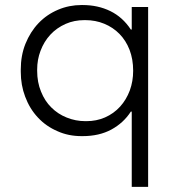

<svg xmlns="http://www.w3.org/2000/svg" viewBox="-20 -520 679 744"><path d="M554 204H490.5V-87.5H487Q458.5 -43.5 411.5 -18Q364.5 7.5 300 7.5H296Q245 7.5 203 -11.5Q158.5 -30.5 127 -64.5Q95 -98.5 77.5 -145.5Q60.5 -190 60.5 -242V-250.5Q60.5 -305 78.5 -350Q97.5 -397 129.5 -430.5Q161.5 -464 205.5 -482.5Q248 -500.5 296 -500.5H300Q359.5 -500.5 407.5 -477Q455.5 -453.5 487 -405.5H490.5V-493H554ZM314.5 -50.5Q354 -50.5 387 -65Q421 -80 445.5 -107Q469.5 -133.5 483 -169.5Q496 -205 496 -246Q496 -290.5 482 -327Q468 -363 443 -388.5Q418 -414 384 -428Q350 -442 311 -442H307Q267.5 -442 234.5 -427.5Q199.5 -412 175 -385.5Q150.5 -359 137 -323Q124 -289 124 -250V-246Q124 -201 139 -165Q153.5 -128.5 179 -103.5Q204.5 -78 238.5 -64.5Q273 -50.5 311 -50.5Z"/></svg>

Font: Acari Sans Neue
Style: Regular
Weight: 400
Designer: Alfredo Marco Pradil (font), Cristiano Sobral (main changes)
Foundry: Hanken Design Co. (font), Cristiano Sobral (main changes)
Version: Version 2.459;March 19, 2022;FontCreator 14.0.0.2808 64-bit;